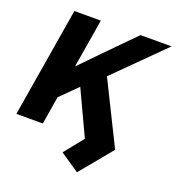

<svg xmlns="http://www.w3.org/2000/svg" viewBox="-163 -857 1098 1199"><g transform="rotate(20 385.5 -257.5)"><path d="M4.4 0 125 -727.5H300.8L271 -547.9L247.1 -403.3Q277.3 -434.6 307.6 -465.8Q337.9 -497.1 368.7 -528.3L564.5 -727.5H771L455.6 -414.1L660.6 0L484.4 213.4L357.4 127L459.5 0L321.3 -295.4L210.4 -185.1L180.2 0Z"/></g></svg>

Font: Inter Display ExtraBold
Style: Italic
Weight: 800
Italic angle: -9.39999°
Designer: Rasmus Andersson
Foundry: rsms
Version: Version 4.000;git-a52131595